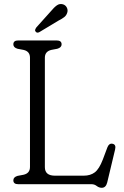

<svg xmlns="http://www.w3.org/2000/svg" viewBox="-20 -897 602 935"><path d="M259 -659.5 230 -654Q198.5 -646.5 198.5 -616V-83Q198.5 -41.5 247.5 -41.5H387.5Q420.5 -41.5 441.8 -57.8Q463 -74 480.5 -119.5L503 -179.5Q511 -200 527.5 -197Q546.5 -193.5 540.5 -169L502 -8Q495.5 17.5 475.5 17.5Q462.5 17.5 451.2 8.8Q440 0 425.5 0H68.5Q45 0 45 -19Q45 -34.5 65.5 -40.5L94.5 -46Q126 -53 126 -84V-616Q126 -647 94.5 -654L65.5 -659.5Q45 -665.5 45 -681Q45 -700 68.5 -700H256Q280 -700 280 -681Q280 -665.5 259 -659.5ZM227.5 -842Q243.5 -861.5 257 -871Q270.5 -880.5 286.5 -876Q299.5 -872 305.5 -860Q311.5 -848 307.5 -835.5Q303.5 -822 293 -813.8Q282.5 -805.5 265.5 -797L171.5 -740.5Q160 -734.5 153.5 -743Q149.5 -747.5 151.5 -753Q153.5 -758.5 157 -763.5Z"/></svg>

Font: Fraunces 72pt SuperSoft Light
Style: Regular
Weight: 300
Version: Version 1.000;[0bf87f6ff]